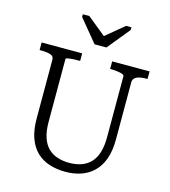

<svg xmlns="http://www.w3.org/2000/svg" viewBox="-135 -1050 1043 1175"><g transform="rotate(15 386.0 -462.5)"><path d="M360 -783H435L551 -925V-942H517L375 -824L428 -825L284 -942H243V-925ZM211 -254Q211 -194 224.5 -153.5Q238 -113 263 -88.5Q288 -64 322.5 -53Q357 -42 397 -42Q437 -42 470.5 -53Q504 -64 529 -88.5Q554 -113 567.5 -154Q581 -195 581 -254V-641Q581 -646 573.5 -650Q566 -654 554 -656.5Q542 -659 527.5 -660.5Q513 -662 499 -662H491V-710H728V-662H717Q695 -662 676.5 -657.5Q658 -653 647.5 -643Q637 -633 637 -616V-254Q637 -181 618 -129.5Q599 -78 565 -45.5Q531 -13 486 2Q441 17 389 17Q333 17 286.5 2Q240 -13 206 -45.5Q172 -78 153.5 -129.5Q135 -181 135 -254V-626Q135 -648 112 -655Q89 -662 55 -662H44V-710H301V-662H293Q280 -662 265 -661.5Q250 -661 238 -659.5Q226 -658 218.5 -656Q211 -654 211 -651Z"/></g></svg>

Font: Roboto Serif SemiCondensed Light
Style: Regular
Weight: 300
Width: 4
Designer: Greg Gazdowicz
Foundry: Commercial Type
Version: Version 1.007